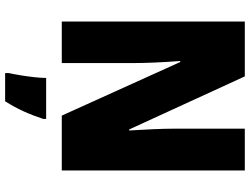

<svg xmlns="http://www.w3.org/2000/svg" viewBox="-133 -672 975 749"><g transform="rotate(90 354.5 -297.5)"><path d="M645 -51H431L222 -513H218Q222 -461 224 -413Q226 -365 226 -332V-51H64V-765H278L485 -314H489Q486 -362 484 -407.5Q482 -453 482 -487V-765H645ZM444 21Q431 61 414.5 97.5Q398 134 375 170H265V156Q269 138 273.5 111Q278 84 281 57Q284 30 284 10H444Z"/></g></svg>

Font: Noto Sans Tamil UI Condensed Black
Style: Regular
Weight: 900
Width: 3
Designer: Jelle Bosma - Monotype Design Team
Foundry: Monotype Imaging Inc.
Version: Version 2.004; ttfautohint (v1.8.4.7-5d5b)